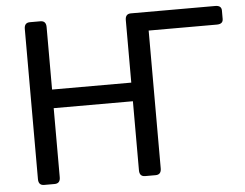

<svg xmlns="http://www.w3.org/2000/svg" viewBox="-50 -762 1050 823"><g transform="rotate(-5 474.5 -350.0)"><path d="M107.4 0Q83 0 83 -26.9V-673.3Q83 -700.2 107.4 -700.2H152.3Q176.8 -700.2 176.8 -673.3V-404.3H517.6V-673.3Q517.6 -700.2 542 -700.2H904.8Q931.6 -700.2 931.6 -678.2V-642.1Q931.6 -620.1 904.8 -620.1H611.3V-26.9Q611.3 0 586.9 0H542Q517.6 0 517.6 -26.9V-324.2H176.8V-26.9Q176.8 0 152.3 0Z"/></g></svg>

Font: Istok
Style: Regular
Weight: 500
Designer: Andrey V. Panov
Foundry: Andrey V. Panov
Version: Version 1.0.3